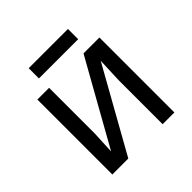

<svg xmlns="http://www.w3.org/2000/svg" viewBox="-178 -825 971 971"><g transform="rotate(-45 307.0 -339.5)"><path d="M168.9 -536.1V-210L163.1 -86.9L415 -536.1H528.8V0H444.8V-315.9L450.2 -448.2L199.2 0H85V-536.1ZM166 -679.2H446.8V-606H166Z"/></g></svg>

Font: Genotype
Style: Regular
Weight: 400
Foundry: Ascender Corporation
Version: Version 1.00